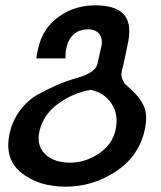

<svg xmlns="http://www.w3.org/2000/svg" viewBox="-20 -440 604 720"><path d="M124 -262Q141 -335 200.5 -377.5Q260 -420 337 -420Q411 -420 442 -388.5Q473 -357 462 -290Q454 -249 449 -226L437 -174Q433 -158 438.5 -144Q444 -130 450.5 -123.5Q457 -117 470 -106Q505 -75 520 -40.5Q535 -6 522 50Q500 147 413 204Q328 260 226 260Q124 260 59 207Q-6 154 17 56Q28 10 56 -27Q84 -64 119 -84Q196 -127 263 -146Q337 -166 345 -199L359 -261Q367 -292 353.5 -311Q340 -330 310 -330Q279 -330 258 -312.5Q237 -295 230 -264Q224 -240 226 -221H116Q117 -231 124 -262ZM128 52Q116 106 149.5 138Q183 170 243 170Q298 170 349 137Q400 104 413 49Q426 -9 398.5 -51Q371 -93 320 -103Q254 -92 198 -51Q142 -10 128 52Z"/></svg>

Font: Miedinger
Style: Bold-Italic
Weight: 700
Italic angle: -13°
Version: Version 001.000